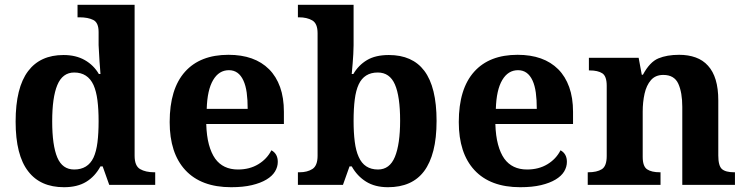

<svg xmlns="http://www.w3.org/2000/svg" viewBox="-20 -780 3146 810"><path d="M307.1 -759.8H547.9V-123Q547.9 -80.1 571 -66.7Q594.2 -53.2 630.9 -53.2H634.8V0H440.9L413.1 -78.1H403.8Q380.9 -35.6 343.5 -12.9Q306.2 9.8 250 9.8Q150.4 9.8 99.1 -57.1Q45.9 -125 45.9 -267.1Q45.9 -410.2 98.6 -480Q149.9 -547.9 248 -547.9Q300.3 -547.9 337.9 -526.4Q375.5 -504.9 397 -467.8H403.8Q402.8 -481.9 401.9 -494.9Q400.9 -507.8 399.9 -520Q399.4 -537.1 397.7 -559.1Q396 -581.1 396 -589.8V-645Q396 -684.6 373.5 -695.8Q351.1 -707 314.9 -707H307.1ZM293 -64.9Q350.6 -64.9 374.5 -115.2Q386.2 -140.6 391.1 -179Q396 -217.3 396 -269Q396 -318.4 391.1 -356.7Q386.2 -395 374.5 -421.4Q350.1 -474.1 293 -474.1Q243.7 -474.1 221.7 -420.9Q200.2 -369.1 200.2 -268.1Q200.2 -167 221.7 -115.7Q243.2 -64.9 293 -64.9Z M955.1 9.8Q828.6 9.8 761.7 -62.5Q695.8 -133.8 695.8 -265.1Q695.8 -405.3 760.7 -477.5Q824.7 -548.8 943.8 -548.8Q1054.2 -548.8 1115.2 -487.8Q1145.5 -457.5 1161.6 -412.6Q1177.7 -367.7 1177.7 -308.1V-256.8H850.1Q851.6 -206.5 861.3 -170.4Q871.1 -134.3 887.7 -110.8Q920.9 -64.9 983.9 -64.9Q1033.2 -64.9 1069.8 -87.2Q1106.4 -109.4 1125 -146Q1151.9 -131.3 1151.9 -97.2Q1151.9 -75.7 1140.1 -56.4Q1128.4 -37.1 1104 -22.5Q1079.6 -7.8 1042.7 1Q1005.9 9.8 955.1 9.8ZM945.8 -483.9Q903.8 -483.9 879.2 -442.4Q854.5 -400.9 852.1 -320.8H1024.9Q1024.9 -358.9 1020.8 -389.2Q1016.6 -419.4 1006.8 -440.4Q986.8 -483.9 945.8 -483.9Z M1821.8 -270Q1821.8 -197.3 1808.3 -144.8Q1794.9 -92.3 1769 -57.6Q1718.3 9.8 1616.7 9.8Q1562 9.8 1524.4 -13.7Q1486.8 -37.1 1463.9 -78.1H1454.6L1426.8 0H1236.8V-53.2H1243.7Q1276.4 -53.2 1298.1 -67.1Q1319.8 -81.1 1319.8 -123V-640.1Q1319.8 -680.7 1297.6 -693.8Q1275.4 -707 1240.7 -707H1236.8V-759.8H1471.7V-588.9Q1471.7 -573.2 1470.5 -552.2Q1469.2 -531.2 1467.8 -512.7Q1466.8 -502 1465.8 -490.5Q1464.8 -479 1463.9 -467.8H1470.7Q1492.2 -504.9 1528.1 -526.4Q1564 -547.9 1620.6 -547.9Q1719.7 -547.9 1770 -481.4Q1821.8 -412.6 1821.8 -270ZM1573.7 -474.1Q1516.6 -474.1 1493.2 -423.8Q1481.4 -398.4 1476.6 -360.1Q1471.7 -321.8 1471.7 -270Q1471.7 -220.7 1476.6 -182.4Q1481.4 -144 1493.2 -118.2Q1516.6 -64.9 1574.7 -64.9Q1624 -64.9 1646 -118.2Q1668 -171.9 1668 -271Q1668 -373.5 1646 -423.8Q1624 -474.1 1573.7 -474.1Z M2174.8 9.8Q2048.3 9.8 1981.4 -62.5Q1915.5 -133.8 1915.5 -265.1Q1915.5 -405.3 1980.5 -477.5Q2044.4 -548.8 2163.6 -548.8Q2273.9 -548.8 2335 -487.8Q2365.2 -457.5 2381.3 -412.6Q2397.5 -367.7 2397.5 -308.1V-256.8H2069.8Q2071.3 -206.5 2081.1 -170.4Q2090.8 -134.3 2107.4 -110.8Q2140.6 -64.9 2203.6 -64.9Q2252.9 -64.9 2289.6 -87.2Q2326.2 -109.4 2344.7 -146Q2371.6 -131.3 2371.6 -97.2Q2371.6 -75.7 2359.9 -56.4Q2348.1 -37.1 2323.7 -22.5Q2299.3 -7.8 2262.5 1Q2225.6 9.8 2174.8 9.8ZM2165.5 -483.9Q2123.5 -483.9 2098.9 -442.4Q2074.2 -400.9 2071.8 -320.8H2244.6Q2244.6 -358.9 2240.5 -389.2Q2236.3 -419.4 2226.6 -440.4Q2206.5 -483.9 2165.5 -483.9Z M3080.6 -53.2V0H2858.4V-329.1Q2858.4 -389.6 2841.6 -426.8Q2824.7 -463.9 2778.3 -463.9Q2745.1 -463.9 2726.1 -441.9Q2707 -419.9 2699.2 -384.5Q2691.4 -349.1 2691.4 -309.1V-118.2Q2691.4 -78.1 2710 -65.7Q2728.5 -53.2 2763.7 -53.2H2766.6V0H2459.5V-53.2H2461.4Q2498.5 -53.2 2519 -66.2Q2539.6 -79.1 2539.6 -122.1V-418Q2539.6 -458.5 2521 -470.7Q2502.4 -482.9 2467.3 -482.9H2464.4V-536.1H2674.3L2687.5 -464.8H2692.4Q2721.2 -518.6 2757.6 -533.7Q2793.9 -548.8 2845.2 -548.8Q2883.8 -548.8 2914.8 -537.6Q2945.8 -526.4 2966.8 -502.9Q2988.3 -479.5 2999.3 -443.1Q3010.3 -406.7 3010.3 -356V-124Q3010.3 -80.6 3025.6 -66.9Q3041 -53.2 3077.6 -53.2Z"/></svg>

Font: Koh Santepheap
Style: Bold
Weight: 700
Designer: Danh Hong
Version: Version 2.002; ttfautohint (v1.8.3)